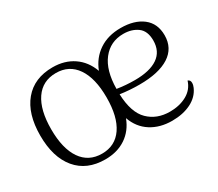

<svg xmlns="http://www.w3.org/2000/svg" viewBox="-100 -731 1089 958"><g transform="rotate(-30 444.0 -252.0)"><path d="M48 -252Q48 -377 106.5 -447Q165 -517 271 -517Q340 -517 390 -483Q440 -449 463 -386Q487 -448 538.5 -482.5Q590 -517 663 -517Q742 -517 789 -480.5Q836 -444 836 -376Q836 -302 776 -263.5Q716 -225 605 -225Q547 -225 494 -233Q498 -126 546 -79Q594 -32 669 -32Q725 -32 766.5 -55Q808 -78 822 -123Q836 -118 836 -102Q836 -89 830 -76Q811 -33 765 -10Q719 13 656 13Q586 13 535 -19.5Q484 -52 462 -114Q439 -53 389.5 -20Q340 13 271 13Q165 13 106.5 -57Q48 -127 48 -252ZM596 -256Q682 -256 728 -287.5Q774 -319 774 -382Q774 -437 741 -461Q708 -485 660 -485Q585 -485 540 -427.5Q495 -370 494 -264Q544 -256 596 -256ZM430 -252Q430 -363 388.5 -423.5Q347 -484 271 -484Q194 -484 152.5 -423.5Q111 -363 111 -252Q111 -141 152.5 -80.5Q194 -20 271 -20Q347 -20 388.5 -80.5Q430 -141 430 -252Z"/></g></svg>

Font: Arima Madurai Light
Style: Regular
Weight: 300
Designer: Joana Correia and Natanael Gama
Foundry: NDISCOVER
Version: Version 1.019